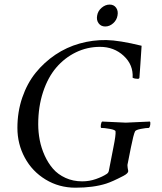

<svg xmlns="http://www.w3.org/2000/svg" viewBox="-20 -829 721 856"><path d="M413.1 -759.8Q416.5 -780.3 433.1 -794.4Q449.7 -808.6 468.8 -808.6Q487.8 -808.6 497.8 -794.4Q507.8 -780.3 503.9 -759.8Q500.5 -739.3 484.4 -725.1Q468.3 -710.9 449.2 -710.9Q430.2 -710.9 419.7 -725.1Q409.2 -739.3 413.1 -759.8ZM571.3 -482.4Q574.7 -540 531.5 -580.1Q488.3 -620.1 425.8 -620.1Q368.7 -620.1 318.4 -595.7Q268.1 -571.3 230.7 -527.6Q193.4 -483.9 171.9 -418.5Q150.4 -353 150.4 -275.4Q150.4 -239.3 157.2 -204.1Q164.1 -168.9 179.2 -135.5Q194.3 -102.1 216.3 -76.7Q238.3 -51.3 272 -35.9Q305.7 -20.5 346.7 -20.5Q378.4 -20.5 407.7 -30.8Q437 -41 456.1 -53.7Q464.4 -59.1 465.8 -70.3L485.4 -170.9Q497.1 -228.5 495.1 -243.2Q494.6 -250 469.7 -254.4Q444.8 -258.8 430.7 -258.8Q428.2 -262.2 429.7 -272.9Q431.2 -283.7 435.5 -287.1Q528.3 -282.2 541 -282.2Q553.2 -282.2 648.4 -287.1Q651.4 -283.2 649.9 -272.9Q648.4 -262.7 644.5 -258.8Q631.3 -258.8 608.4 -254.4Q585.4 -250 582 -243.2Q575.2 -229.5 563.5 -170.9L549.8 -101.6Q546.9 -92.3 549.3 -79.8Q551.8 -67.4 551.8 -66.4Q551.8 -56.2 530.3 -44.9Q480.5 -19 453.1 -10.3Q396 7.8 316.4 7.8Q243.2 7.8 183.3 -28.6Q123.5 -64.9 90.6 -126Q57.6 -187 57.6 -258.8Q57.6 -330.6 79.3 -394Q101.1 -457.5 138.9 -504.4Q176.8 -551.3 226.8 -585Q276.9 -618.7 335.2 -635Q393.6 -651.4 454.1 -650.4Q511.7 -649.4 611.3 -625Q610.4 -604 606 -544.2Q601.6 -484.4 601.6 -482.4Q600.6 -477.5 593.8 -477.5Q581.1 -477.5 571.3 -482.4Z"/></svg>

Font: Amiri
Style: Slanted
Weight: 400
Italic angle: 9°
Designer: Khaled Hosny
Version: Version 000.107